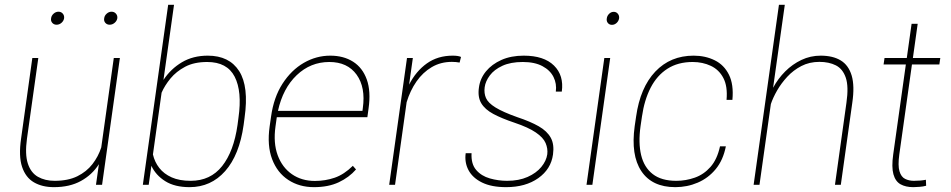

<svg xmlns="http://www.w3.org/2000/svg" viewBox="-20 -770 3964 800"><path d="M215.8 -667Q204.6 -667 197.8 -674.8Q190.9 -682.6 192.9 -693.8Q194.3 -705.1 203.4 -713.1Q212.4 -721.2 223.6 -721.2Q234.9 -721.2 241.7 -713.1Q248.5 -705.1 247.1 -693.8Q245.1 -682.6 236.1 -674.8Q227.1 -667 215.8 -667ZM437 -667Q425.8 -667 418.9 -674.8Q412.1 -682.6 414.1 -693.8Q415.5 -705.1 424.6 -713.1Q433.6 -721.2 444.8 -721.2Q456.1 -721.2 463.1 -713.1Q470.2 -705.1 468.8 -693.8Q466.8 -682.6 457.5 -674.8Q448.2 -667 437 -667ZM454.1 -528.3H479.5L405.3 0H379.9L392.1 -85.9Q363.8 -41.5 317.1 -15.9Q270.5 9.8 204.6 9.8Q155.8 9.8 121.3 -10.3Q86.9 -30.3 72 -74.7Q57.1 -119.1 67.9 -192.9L114.7 -528.3H139.6L92.3 -191.9Q83.5 -127.4 95.9 -88.9Q108.4 -50.3 137.9 -33.4Q167.5 -16.6 207.5 -16.6Q263.7 -16.6 302.2 -35.6Q340.8 -54.7 365.2 -86.2Q389.6 -117.7 401.9 -155.8Z M845.7 -538.1Q935.5 -538.1 976.6 -473.6Q1017.6 -409.2 999 -279.3L995.1 -249.5Q977.5 -124 918.2 -57.1Q858.9 9.8 770 9.8Q708 9.8 668.5 -15.1Q628.9 -40 610.8 -79.1L599.6 0H575.2L680.7 -750H705.1L661.1 -437Q691.4 -482.9 737.8 -510.5Q784.2 -538.1 845.7 -538.1ZM969.7 -249.5 973.6 -279.3Q989.3 -389.2 957.8 -450.4Q926.3 -511.7 843.3 -511.7Q788.6 -511.7 751.5 -491.9Q714.4 -472.2 690.4 -443.1Q666.5 -414.1 653.3 -383.8L617.2 -126.5Q624.5 -94.7 643.8 -70.1Q663.1 -45.4 695.3 -31Q727.5 -16.6 774.4 -16.6Q856.9 -16.6 905.5 -77.9Q954.1 -139.2 969.7 -249.5Z M1510.7 -281.7H1133.3L1127.9 -243.2Q1118.2 -174.3 1137 -123.3Q1155.8 -72.3 1196.3 -44.2Q1236.8 -16.1 1292 -16.1Q1335.4 -16.1 1374.5 -29.5Q1413.6 -43 1450.2 -79.1L1463.4 -64Q1434.6 -30.8 1391.4 -10.5Q1348.1 9.8 1288.1 9.8Q1227.1 9.8 1181.2 -20.3Q1135.3 -50.3 1113.8 -106.9Q1092.3 -163.6 1103.5 -243.2L1109.4 -284.2Q1120.6 -364.7 1157.2 -421.4Q1193.8 -478 1245.8 -508.1Q1297.9 -538.1 1356 -538.1Q1411.6 -538.1 1451.2 -512.9Q1490.7 -487.8 1508.3 -438.7Q1525.9 -389.6 1515.6 -317.4ZM1352.1 -511.7Q1273.9 -511.7 1216.3 -456.8Q1158.7 -401.9 1138.2 -308.1H1490.2L1491.7 -319.3Q1503.9 -406.2 1465.8 -459Q1427.7 -511.7 1352.1 -511.7Z M1866.2 -538.1Q1889.6 -538.1 1900.9 -532.7L1895 -509.3Q1879.9 -512.2 1862.8 -512.2Q1815.9 -512.2 1778.8 -490.2Q1741.7 -468.3 1715.3 -430.4Q1689 -392.6 1674.3 -344.2L1626 0H1601.6L1675.8 -528.3H1700.2L1684.6 -417.5Q1713.4 -473.6 1758.8 -505.9Q1804.2 -538.1 1866.2 -538.1Z M2123.5 -258.8Q2070.8 -276.4 2035.6 -295.2Q2000.5 -314 1985.1 -340.1Q1969.7 -366.2 1975.6 -405.8Q1980.5 -442.9 2004.9 -472.7Q2029.3 -502.4 2069.3 -520.3Q2109.4 -538.1 2162.1 -538.1Q2246.6 -538.1 2288.3 -496.8Q2330.1 -455.6 2320.8 -388.2H2295.9Q2300.3 -420.9 2286.4 -449Q2272.5 -477.1 2240.2 -494.4Q2208 -511.7 2158.2 -511.7Q2107.4 -511.7 2073.2 -495.8Q2039.1 -480 2021 -455.8Q2002.9 -431.6 1999.5 -406.7Q1996.1 -381.8 2004.9 -361.6Q2013.7 -341.3 2044.4 -322.3Q2075.2 -303.2 2135.7 -281.7Q2189.9 -263.7 2224.9 -243.7Q2259.8 -223.6 2274.9 -196Q2290 -168.5 2284.2 -126.5Q2275.9 -65.4 2222.9 -27.8Q2169.9 9.8 2088.9 9.8Q2027.8 9.8 1988.5 -9.5Q1949.2 -28.8 1932.1 -61Q1915 -93.3 1920.4 -131.8H1944.8Q1942.4 -86.9 1964.1 -61.8Q1985.8 -36.6 2021 -26.6Q2056.2 -16.6 2092.8 -16.6Q2142.1 -16.6 2178.2 -32.7Q2214.4 -48.8 2235.4 -74.2Q2256.3 -99.6 2260.3 -127Q2263.2 -150.9 2253.4 -173.8Q2243.7 -196.8 2212.6 -218Q2181.6 -239.3 2123.5 -258.8Z M2537.1 -720.7Q2547.9 -720.7 2554.4 -712.6Q2561 -704.6 2559.6 -693.4Q2557.6 -682.1 2549.1 -674.3Q2540.5 -666.5 2529.8 -666.5Q2519 -666.5 2512.7 -674.3Q2506.3 -682.1 2508.3 -693.4Q2509.8 -704.6 2518.1 -712.6Q2526.4 -720.7 2537.1 -720.7ZM2448.2 0H2423.8L2498 -528.3H2522.5Z M2980 -160.2H3004.4Q2993.2 -103 2962.2 -65.4Q2931.2 -27.8 2887.2 -9Q2843.3 9.8 2793.9 9.8Q2696.8 9.8 2652.3 -56.9Q2607.9 -123.5 2624.5 -244.1L2630.4 -284.2Q2647.5 -405.3 2710.4 -471.7Q2773.4 -538.1 2870.1 -538.1Q2918.9 -538.1 2958 -518.8Q2997.1 -499.5 3017.3 -458.7Q3037.6 -418 3031.7 -354H3007.3Q3012.2 -410.2 2994.1 -444.8Q2976.1 -479.5 2941.9 -495.6Q2907.7 -511.7 2866.2 -511.7Q2804.7 -511.7 2761 -483.6Q2717.3 -455.6 2690.9 -404.3Q2664.6 -353 2654.8 -284.2L2648.9 -244.1Q2639.2 -174.8 2651.4 -123.8Q2663.6 -72.8 2699.7 -44.7Q2735.8 -16.6 2797.9 -16.6Q2837.4 -16.6 2875 -29.8Q2912.6 -43 2940.4 -74.5Q2968.3 -106 2980 -160.2Z M3399.4 -538.1Q3450.2 -538.1 3482.9 -518.3Q3515.6 -498.5 3528.6 -455.3Q3541.5 -412.1 3531.2 -341.8L3483.4 0H3459L3506.8 -341.8Q3516.6 -409.2 3504.2 -446Q3491.7 -482.9 3462.9 -497.6Q3434.1 -512.2 3394 -512.2Q3352.5 -512.2 3319.1 -494.9Q3285.6 -477.5 3260.5 -450.4Q3235.4 -423.3 3218 -393.1Q3200.7 -362.8 3191.9 -336.4L3144.5 0H3120.1L3225.6 -750H3250L3201.2 -404.3Q3221.7 -442.4 3251.7 -472.4Q3281.7 -502.4 3319.3 -520.3Q3356.9 -538.1 3399.4 -538.1Z M3837.9 -21 3838.9 3.9Q3827.6 7.3 3811.5 8.5Q3795.4 9.8 3785.6 9.8Q3753.4 9.8 3732.2 -2.2Q3710.9 -14.2 3702.6 -43.9Q3694.3 -73.7 3701.7 -126.5L3754.4 -501.5H3661.6L3665.5 -528.3H3758.3L3778.3 -670.9H3803.7L3783.7 -528.3H3897.9L3894 -501.5H3779.8L3727.1 -126.5Q3720.7 -80.1 3727.8 -56.4Q3734.9 -32.7 3751.2 -24.7Q3767.6 -16.6 3787.6 -16.6Q3816.4 -16.6 3837.9 -21Z"/></svg>

Font: Robert Sans Thin
Style: Italic
Weight: 100
Italic angle: -8°
Designer: Christian Robertson (extended by Adam Twardoch)
Foundry: Google
Version: Version 12.135;April 2, 2019;FontCreator 11.5.0.2425 64-bit;